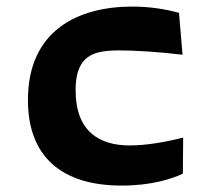

<svg xmlns="http://www.w3.org/2000/svg" viewBox="-20 -566 660 598"><path d="M391.5 -545.5C223 -545.5 67 -471 67 -254.5C67 -78.5 171.5 12 359 12C452.5 12 514.5 -9 549.5 -25L550.5 -137.5C498 -124 436 -113 384 -113C290 -113 215.5 -156 215.5 -285C215.5 -350 236 -375 253 -387.5C273 -402 299 -409 353 -409C398 -409 475.5 -404.5 548.5 -395.5L537.5 -526C495.5 -537.5 447 -545.5 391.5 -545.5Z"/></svg>

Font: Monaspace Argon
Style: Bold
Weight: 700
Designer: Riley Cran & the Lettermatic Team
Foundry: Lettermatic
Version: Version 1.000 (Monaspace Argon)